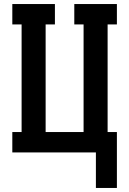

<svg xmlns="http://www.w3.org/2000/svg" viewBox="-20 -755 640 951"><path d="M455 176V0H41V-101H87V-634H41V-735H252V-634H206V-101H394V-634H348V-735H559V-634H513V-101H559V176Z"/></svg>

Font: Iosevka Plex Etoile
Style: Bold
Weight: 700
Designer: Belleve Invis
Foundry: Belleve Invis
Version: Version 25.1.1; ttfautohint (v1.8.4)